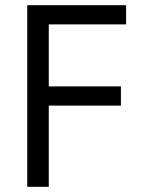

<svg xmlns="http://www.w3.org/2000/svg" viewBox="-20 -720 557 740"><path d="M85 -700H466V-626H168V-387H446V-313H168V0H85Z"/></svg>

Font: PT Sans
Style: Regular
Weight: 400
Designer: A.Korolkova, O.Umpeleva, V.Yefimov
Foundry: ParaType Ltd
Version: Version 2.003